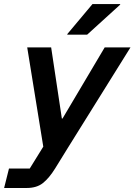

<svg xmlns="http://www.w3.org/2000/svg" viewBox="-68 -736 669 956"><path d="M-47.5 200 -23.3 103.3H80L147.5 -5.8L67.5 -500H186.7L240 -145.8H243.3L453.3 -500H581.7L270 0L206.7 102.5Q176.7 150.8 145.8 175.4Q115 200 65 200ZM266.7 -563.3 267.5 -566.7 392.5 -715.8H530.8L530 -712.5L365.8 -563.3Z"/></svg>

Font: Funnel Sans SemiBold
Style: Italic
Weight: 600
Italic angle: -14.036°
Designer: NORD ID, Kristian Moeller
Foundry: Dicotype
Version: Version 1.000